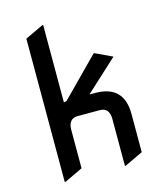

<svg xmlns="http://www.w3.org/2000/svg" viewBox="-115 -843 806 948"><g transform="rotate(-15 288.0 -369.0)"><path d="M97.7 19.5V-712.9L190.4 -756.8H195.3V-361.3Q201.7 -362.8 209 -363.8L399.4 -556.6H404.3L490.2 -516.1L327.1 -366.2H356.4Q502.9 -366.2 502.9 -219.7V-24.4L410.2 19.5H405.3V-219.7Q405.3 -278.3 356.4 -278.3H244.1Q195.3 -278.3 195.3 -219.7V-24.4L102.5 19.5Z"/></g></svg>

Font: Nova Square
Style: Book
Weight: 400
Version: Version 2.000